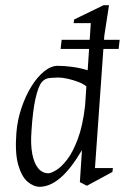

<svg xmlns="http://www.w3.org/2000/svg" viewBox="-20 -713 498 738"><path d="M213 -525 217 -560H440L436 -525ZM133 5Q109 5 86 -14.5Q63 -34 50 -79.5Q37 -125 43 -203Q47 -252 62.5 -298Q78 -344 100.5 -380.5Q123 -417 149.5 -438.5Q176 -460 202 -460Q227 -460 257.5 -456Q288 -452 317 -443L329 -624H263L265 -638L378 -693H399L381 -576L345 -67H414L412 -52L314 1L287 -13L295 -136Q273 -99 252 -72Q231 -45 210.5 -28Q190 -11 170.5 -3Q151 5 133 5ZM166 -47Q176 -47 196 -59Q216 -71 238 -99.5Q260 -128 279 -178.5Q298 -229 307 -306L312 -381Q300 -391 280 -398.5Q260 -406 239.5 -410.5Q219 -415 204 -415Q194 -415 173.5 -413.5Q153 -412 141 -398Q127 -381 116.5 -334.5Q106 -288 101 -210Q97 -158 104 -121.5Q111 -85 127 -66Q143 -47 166 -47Z"/></svg>

Font: Ancizar Serif Light
Style: Italic
Weight: 300
Italic angle: -4°
Designer: Cesar Puertas, Viviana Monsalve, Julian Moncada, Julian Prieto, Jose Castro, Felipe Aragon, Mariel Hernandez, Sara Alarc
Version: Version 8.100